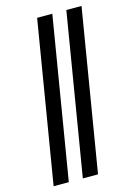

<svg xmlns="http://www.w3.org/2000/svg" viewBox="-141 -896 782 1111"><g transform="rotate(-15 250.0 -340.0)"><path d="M212 143 372 -823H463L303 143ZM37 143 197 -823H288L128 143Z"/></g></svg>

Font: Iosevka Curly Slab XBdObl
Style: Regular
Weight: 800
Italic angle: -9°
Monospace: yes
Designer: Belleve Invis
Foundry: Belleve Invis
Version: Version 11.1.0; ttfautohint (v1.8.3)